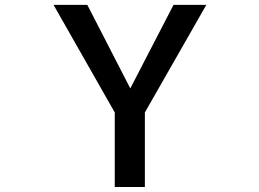

<svg xmlns="http://www.w3.org/2000/svg" viewBox="-20 -751 1040 772"><path d="M503.9 -395.5 677.7 -731.4H809.6L562.5 -298.8V1H441.4V-298.8L195.3 -731.4H331.1Z"/></svg>

Font: Gen Shin Gothic Monospace Medium
Style: Regular
Weight: 500
Designer: [Source Han Sans]
Ryoko NISHIZUKA  (kana & ideographs); Paul D. Hunt (Latin, Greek & Cyrillic); Wenlong ZHANG  (bopomofo
Version: Version 1.002.20150607